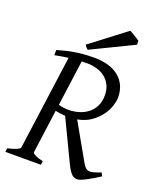

<svg xmlns="http://www.w3.org/2000/svg" viewBox="-153 -919 831 1017"><g transform="rotate(20 263.0 -411.0)"><path d="M251 -588.9H233.4Q224.6 -588.9 216.3 -588.4L181.2 -331.1Q195.3 -327.1 209.2 -325.2Q223.1 -323.2 236.8 -323.2Q267.6 -323.2 295.9 -331.8Q324.2 -340.3 345.7 -357.2Q367.2 -374 380.1 -399.7Q393.1 -425.3 393.1 -460Q393.1 -496.1 379.6 -520.8Q366.2 -545.4 345.5 -560.5Q324.7 -575.7 299.6 -582.3Q274.4 -588.9 251 -588.9ZM525.9 -53.2Q506.8 -40.5 488.3 -29.5Q469.7 -18.6 454.1 -10.5Q438.5 -2.4 426 2.2Q413.6 6.8 407.2 6.8Q398.9 6.8 391.4 4.4Q383.8 2 376.2 -5.1Q368.7 -12.2 360.4 -24.7Q352.1 -37.1 342.8 -57.1Q329.6 -84.5 319.3 -106Q309.1 -127.4 296.4 -153.8Q283.7 -180.2 271.5 -205.8Q259.3 -231.4 248.8 -253.4Q238.3 -275.4 232.4 -287.6Q218.3 -288.6 203.4 -290.5Q188.5 -292.5 176.3 -295.4L143.1 -50.8Q141.6 -44.9 157 -36.4Q172.4 -27.8 203.1 -21L200.2 0H0L2.9 -21Q33.7 -27.8 52.2 -35.9Q70.8 -43.9 71.8 -50.8L144.5 -582.5Q125.5 -580.1 106.7 -576.9Q87.9 -573.7 68.8 -569.8V-599.1Q90.8 -605.5 113 -611.1Q135.3 -616.7 159.7 -620.8Q184.1 -625 211.9 -627.4Q239.7 -629.9 272.9 -629.9Q315.9 -629.9 350.8 -619.9Q385.7 -609.9 410.6 -590.1Q435.5 -570.3 449.2 -541.3Q462.9 -512.2 462.9 -474.1Q462.9 -455.1 454.3 -427.5Q445.8 -399.9 426.5 -372.8Q407.2 -345.7 376 -323Q344.7 -300.3 298.8 -291.5L413.1 -89.8Q421.9 -74.2 429.9 -65.9Q438 -57.6 449 -55.7Q460 -53.7 476.1 -58.1Q492.2 -62.5 517.1 -71.8ZM225.1 -657.2Q218.3 -662.1 213.9 -667.7Q209.5 -673.3 206.5 -679.7L402.8 -829.1Q407.7 -826.7 416 -822Q424.3 -817.4 432.9 -812Q441.4 -806.6 449.2 -801.8Q457 -796.9 460.9 -793.9L461.9 -772Z"/></g></svg>

Font: Akkhara
Style: Italic
Weight: 400
Italic angle: -7°
Designer: J. Victor Gaultney
Version: Version 1.00 June 13, 2006, initial release